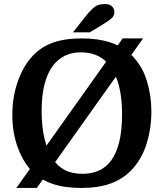

<svg xmlns="http://www.w3.org/2000/svg" viewBox="-20 -920 811 950"><path d="M61 10 587 -730H688L162 10ZM729 -368Q729 -285 705 -208Q681 -131 629 -77Q586 -33 526 -11.5Q466 10 382 10Q298 10 238 -11Q178 -32 137 -74Q94 -119 67.5 -191.5Q41 -264 41 -352Q41 -439 67.5 -515.5Q94 -592 141 -643Q183 -688 242 -709Q301 -730 385 -730Q465 -730 526 -710Q587 -690 632 -646Q684 -594 706.5 -520.5Q729 -447 729 -368ZM186 -371Q186 -293 200.5 -233Q215 -173 240 -135Q264 -98 300 -79Q336 -60 388 -60Q482 -60 530 -126Q556 -161 570 -218Q584 -275 584 -354Q584 -433 569.5 -491.5Q555 -550 529 -587Q503 -625 465.5 -643Q428 -661 381 -661Q334 -661 299.5 -643.5Q265 -626 242 -595Q186 -521 186 -371ZM341 -760 401 -836Q423 -864 438 -877.5Q453 -891 466.5 -895.5Q480 -900 499 -900Q523 -900 534.5 -888Q546 -876 546 -861Q546 -848 540 -838.5Q534 -829 518 -818Q502 -807 471 -788L424 -760Z"/></svg>

Font: Domine
Style: Regular
Weight: 400
Designer: Pablo Impallari, Rodrigo Fuenzalida, Brenda Gallo
Foundry: Pablo Impallari, Rodrigo Fuenzalida, Brenda Gallo
Version: Version 2.000;September 19, 2022;FontCreator 14.0.0.2877 64-